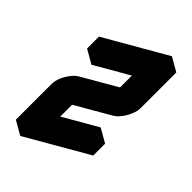

<svg xmlns="http://www.w3.org/2000/svg" viewBox="-291 -1010 1144 1144"><g transform="rotate(45 281.5 -437.5)"><path d="M217 -400 433 -525V-725L130 -550V-650L520 -875V-575Q520 -549 507.5 -519Q495 -489 475.5 -463.5Q456 -438 433 -425L217 -300V-100L520 -275V-175L130 50V-250Q130 -277 142 -306.5Q154 -336 174 -361.5Q194 -387 217 -400ZM433 -725V-525L346 -575V-775ZM520 -275 217 -100 130 -150 433 -325ZM433 -525 217 -400Q194 -387 174 -361.5Q154 -336 142 -306.5Q130 -277 130 -250V50L43 0V-300Q43 -327 55 -356.5Q67 -386 87 -411.5Q107 -437 130 -450L346 -575ZM520 -875 130 -650 43 -700 433 -925ZM130 -650V-550L43 -600V-700Z"/></g></svg>

Font: Nabla Normal
Style: Regular
Weight: 400
Designer: Arthur Reinders Folmer
Version: Version 1.000